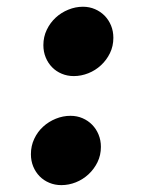

<svg xmlns="http://www.w3.org/2000/svg" viewBox="-20 -534 424 564"><path d="M160.2 9.8Q141.1 9.8 124.8 2.9Q108.4 -3.9 96.4 -16.1Q84.5 -28.3 77.6 -44.9Q70.8 -61.5 70.8 -81.1Q70.8 -105.5 80.6 -126.2Q90.3 -147 106.7 -161.9Q123 -176.8 144 -185.3Q165 -193.8 187 -193.8Q206.1 -193.8 222.4 -186.8Q238.8 -179.7 250.7 -167.5Q262.7 -155.3 269.5 -138.7Q276.4 -122.1 276.4 -102.5Q276.4 -78.1 266.4 -57.6Q256.3 -37.1 240 -22Q223.6 -6.8 202.9 1.5Q182.1 9.8 160.2 9.8ZM196.8 -310.5Q177.7 -310.5 161.4 -317.4Q145 -324.2 133.1 -336.4Q121.1 -348.6 114.3 -365.2Q107.4 -381.8 107.4 -401.4Q107.4 -425.8 117.4 -446.5Q127.4 -467.3 143.6 -482.2Q159.7 -497.1 180.7 -505.6Q201.7 -514.2 223.6 -514.2Q242.7 -514.2 259 -507.1Q275.4 -500 287.4 -487.8Q299.3 -475.6 306.2 -459Q313 -442.4 313 -422.9Q313 -398.4 303 -377.9Q293 -357.4 276.6 -342.3Q260.3 -327.1 239.3 -318.8Q218.3 -310.5 196.8 -310.5Z"/></svg>

Font: Proza Libre
Style: Bold Italic
Weight: 700
Designer: Jasper de Waard
Foundry: Jasper de Waard
Version: Version 1.000; ttfautohint (v1.4.1.8-43bc)